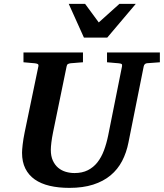

<svg xmlns="http://www.w3.org/2000/svg" viewBox="-20 -937 831 974"><path d="M725.1 -616.2Q718.3 -615.2 714.4 -611.1Q710.4 -606.9 709 -600.1L631.8 -214.8Q621.6 -162.6 599.4 -120.1Q577.1 -77.6 540.8 -47.4Q504.4 -17.1 452.6 -0.5Q400.9 16.1 332 16.1Q276.4 16.1 231.9 5.6Q187.5 -4.9 156.5 -26.6Q125.5 -48.3 108.6 -82Q91.8 -115.7 91.8 -162.1Q91.8 -176.3 95 -203.9Q98.1 -231.4 105 -265.1L174.8 -601.1Q176.3 -609.9 170.9 -612.5Q165.5 -615.2 154.8 -616.2Q146.5 -616.7 137.2 -617.7Q128.9 -618.7 118.9 -619.4Q108.9 -620.1 99.1 -621.1V-670.9H400.9V-621.1Q389.2 -620.1 378.2 -619.4Q367.2 -618.7 358.4 -617.7Q348.1 -616.7 338.9 -616.2Q330.1 -615.2 324.7 -612.1Q319.3 -608.9 317.9 -600.1L249 -265.1Q243.2 -236.3 240.5 -213.4Q237.8 -190.4 237.8 -176.8Q237.8 -145 248 -122.6Q258.3 -100.1 275.1 -85.9Q292 -71.8 313.7 -65.4Q335.4 -59.1 357.9 -59.1Q397 -59.1 425.5 -73.5Q454.1 -87.9 474.1 -113.3Q494.1 -138.7 507.3 -173.8Q520.5 -209 528.8 -250L599.1 -601.1Q600.6 -609.9 596.4 -612.5Q592.3 -615.2 580.1 -616.2Q570.8 -616.7 561.5 -617.7Q553.2 -618.7 543 -619.4Q532.7 -620.1 522.9 -621.1V-670.9H791V-621.1ZM523.9 -746.1H405.8L328.6 -917.5H411.6L481 -823.2L585.9 -917.5H668.9Z"/></svg>

Font: Charis SIL Am
Style: Bold Italic
Weight: 700
Italic angle: -11°
Foundry: SIL International
Version: Version 5.000